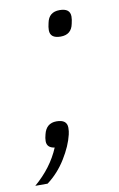

<svg xmlns="http://www.w3.org/2000/svg" viewBox="-100 -555 456 738"><g transform="rotate(-10 128.0 -186.5)"><path d="M173 -410Q132 -410 132 -442Q132 -454 136 -470Q144 -511 186 -511Q227 -511 227 -479Q227 -467 223 -451Q215 -410 173 -410ZM100 -92Q141 -92 141 -60Q141 -46 138 -34Q128 9 98 57.5Q68 106 25 138H-23Q45 80 76 6Q46 2 46 -24Q46 -36 50 -50Q60 -92 100 -92Z"/></g></svg>

Font: IBM Plex Sans Light
Style: Italic
Weight: 300
Italic angle: -11.31°
Designer: Mike Abbink, Paul van der Laan, Pieter van Rosmalen
Foundry: Bold Monday
Version: Version 3.0